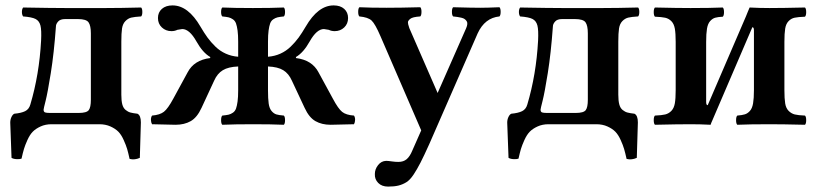

<svg xmlns="http://www.w3.org/2000/svg" viewBox="-20 -462 3042 714"><path d="M142.1 -54.2Q142.1 -45.9 147.7 -43.9Q153.3 -42 165 -42H272.9Q302.2 -42 310.1 -52.5Q317.9 -63 317.9 -90.8V-337.9Q317.9 -366.7 309.3 -378.9Q300.8 -391.1 270 -391.1H222.2Q204.1 -391.1 196 -381.8Q188 -372.6 188 -363.8Q180.7 -263.2 168.9 -190.2Q157.2 -117.2 149.7 -87.4Q142.1 -57.6 142.1 -54.2ZM22.9 125 18.1 -5.9Q18.1 -17.1 22.5 -26.6Q26.9 -36.1 33.2 -39.1Q59.1 -41.5 73.5 -48.6Q87.9 -55.7 92.8 -73.2Q126 -184.6 132.8 -311Q134.8 -350.1 130.4 -367.2Q126 -384.3 112.3 -391.4Q98.6 -398.4 65.9 -400.9Q61.5 -407.2 61.5 -417.5Q61.5 -427.7 65.9 -434.1Q68.8 -434.1 95.9 -433.6Q123 -433.1 159.9 -432.6Q196.8 -432.1 222.2 -432.1H374Q426.8 -432.1 504.9 -434.1Q509.3 -429.7 509.3 -417.5Q509.3 -405.3 504.9 -400.9Q480 -399.4 468 -396.5Q456.1 -393.6 446.3 -383.5Q436.5 -373.5 433.8 -356.2Q431.2 -338.9 431.2 -307.1V-109.9Q431.2 -87.4 434.8 -73.7Q438.5 -60.1 447.3 -53Q456.1 -45.9 465.3 -43.5Q474.6 -41 491.2 -39.1Q503.9 -32.7 503.9 -6.8L500 125Q480.5 133.8 461.9 128.9Q457 106.4 452.9 92.3Q448.7 78.1 439.9 58.6Q431.2 39.1 420.2 27.8Q409.2 16.6 390.9 8.3Q372.6 0 349.1 0H171.9Q148.9 0 130.9 8.3Q112.8 16.6 101.8 27.8Q90.8 39.1 82 58.6Q73.2 78.1 69.1 92Q64.9 106 60.1 127.9Q55.2 129.9 44.9 129.9Q31.2 129.9 22.9 125Z M865.7 -251V-307.1Q865.7 -332 863.5 -348.4Q861.3 -364.7 857.7 -374.8Q854 -384.8 846.2 -390.1Q838.4 -395.5 830.1 -397.5Q821.8 -399.4 806.6 -400.9Q802.2 -405.3 802.2 -417.5Q802.2 -429.7 806.6 -434.1Q850.6 -432.1 920.4 -432.1Q989.7 -432.1 1035.6 -434.1Q1040 -429.7 1040 -417.5Q1040 -405.3 1035.6 -400.9Q1020.5 -399.4 1012.2 -397.5Q1003.9 -395.5 996.1 -390.1Q988.3 -384.8 984.6 -374.8Q981 -364.7 978.8 -348.4Q976.6 -332 976.6 -307.1V-251Q1001.5 -252.9 1022.7 -262.5Q1043.9 -272 1061 -288.6Q1078.1 -305.2 1090.6 -322.3Q1103 -339.4 1116.7 -362.8Q1162.6 -441.9 1220.7 -441.9Q1245.6 -441.9 1260 -429Q1274.4 -416 1274.4 -395Q1274.4 -373.5 1260 -359.9Q1245.6 -346.2 1224.6 -346.2Q1212.4 -346.2 1202.6 -351.1Q1188 -354 1184.6 -354Q1157.7 -354 1131.8 -308.1Q1108.4 -266.1 1080.6 -250V-246.1Q1140.6 -238.8 1164.6 -192.9L1217.8 -95.2Q1237.8 -57.6 1252.4 -45.9Q1267.1 -34.2 1296.4 -32.2Q1300.8 -25.4 1300.5 -16.1Q1300.3 -6.8 1296.4 0L1209.5 2Q1176.8 2 1153.1 -11.5Q1129.4 -24.9 1112.8 -61L1065.4 -162.1Q1053.7 -188.5 1033.4 -200.9Q1013.2 -213.4 976.6 -214.8V-126Q976.6 -94.7 979.2 -76.7Q981.9 -58.6 990 -49.1Q998 -39.6 1007.6 -36.6Q1017.1 -33.7 1035.6 -32.2Q1040 -27.8 1040 -15.1Q1040 -2.4 1035.6 2Q989.7 0 921.4 0Q852.5 0 806.6 2Q802.2 -2.4 802.2 -15.1Q802.2 -27.8 806.6 -32.2Q821.8 -33.7 830.1 -35.6Q838.4 -37.6 846.2 -43Q854 -48.3 857.7 -58.3Q861.3 -68.4 863.5 -84.7Q865.7 -101.1 865.7 -126V-214.8Q829.1 -213.4 808.6 -200.9Q788.1 -188.5 776.4 -162.1L729.5 -61Q712.9 -24.9 689.2 -11.5Q665.5 2 632.8 2L545.4 0Q541.5 -6.8 541.3 -16.1Q541 -25.4 545.4 -32.2Q574.7 -34.7 589.6 -46.4Q604.5 -58.1 624.5 -95.2L677.7 -192.9Q701.7 -238.8 761.7 -246.1V-250Q733.9 -266.1 710.4 -308.1Q684.6 -354 657.7 -354Q654.3 -354 639.6 -351.1Q629.9 -346.2 617.7 -346.2Q596.7 -346.2 582 -359.9Q567.4 -373.5 567.4 -395Q567.4 -416 582 -429Q596.7 -441.9 621.6 -441.9Q679.7 -441.9 725.6 -362.8Q739.3 -339.4 751.7 -322.3Q764.2 -305.2 781.2 -288.6Q798.3 -272 819.6 -262.5Q840.8 -252.9 865.7 -251Z M1374 185.1Q1374 167 1386 151.9Q1397.9 136.7 1416 136.2Q1423.8 136.2 1436.8 138.2Q1449.7 140.1 1461.4 140.1Q1480.5 140.1 1492.4 129.9Q1504.4 119.6 1513.2 98.1L1546.4 22.9L1395 -327.1Q1375 -373.5 1361.8 -385.7Q1348.6 -397.9 1316.4 -400.9Q1312 -405.3 1312 -418Q1312 -430.7 1316.4 -435.1Q1356.4 -433.1 1417 -433.1Q1468.8 -433.1 1543 -435.1Q1547.4 -430.7 1547.4 -418Q1547.4 -405.3 1543 -400.9Q1528.3 -399.9 1519 -397.7Q1509.8 -395.5 1504.9 -391.4Q1500 -387.2 1498 -383.3Q1496.1 -379.4 1498 -371.3Q1500 -363.3 1502.2 -357.4Q1504.4 -351.6 1510.3 -338.9L1607.4 -116.2L1713.4 -356.9Q1717.3 -365.7 1717.8 -372.6Q1718.3 -379.4 1715.1 -383.8Q1711.9 -388.2 1707.5 -391.4Q1703.1 -394.5 1695.3 -396.2Q1687.5 -397.9 1681.2 -398.9Q1674.8 -399.9 1665 -400.9Q1660.6 -405.3 1660.6 -418Q1660.6 -430.7 1665 -435.1Q1735.4 -433.1 1766.1 -433.1Q1791.5 -433.1 1837.4 -435.1Q1841.8 -430.7 1841.8 -418Q1841.8 -405.3 1837.4 -400.9Q1782.7 -395.5 1756.3 -337.9L1576.2 74.2Q1556.6 117.7 1543.7 142.8Q1530.8 168 1517.8 187.5Q1504.9 207 1491.2 215.6Q1477.5 224.1 1461.9 228Q1446.3 231.9 1423.3 231.9Q1399.9 231.9 1386.5 218.3Q1373 204.6 1374 185.1Z M1990.2 -54.2Q1990.2 -45.9 1995.8 -43.9Q2001.5 -42 2013.2 -42H2121.1Q2150.4 -42 2158.2 -52.5Q2166 -63 2166 -90.8V-337.9Q2166 -366.7 2157.5 -378.9Q2148.9 -391.1 2118.2 -391.1H2070.3Q2052.2 -391.1 2044.2 -381.8Q2036.1 -372.6 2036.1 -363.8Q2028.8 -263.2 2017.1 -190.2Q2005.4 -117.2 1997.8 -87.4Q1990.2 -57.6 1990.2 -54.2ZM1871.1 125 1866.2 -5.9Q1866.2 -17.1 1870.6 -26.6Q1875 -36.1 1881.3 -39.1Q1907.2 -41.5 1921.6 -48.6Q1936 -55.7 1940.9 -73.2Q1974.1 -184.6 1981 -311Q1982.9 -350.1 1978.5 -367.2Q1974.1 -384.3 1960.4 -391.4Q1946.8 -398.4 1914.1 -400.9Q1909.7 -407.2 1909.7 -417.5Q1909.7 -427.7 1914.1 -434.1Q1917 -434.1 1944.1 -433.6Q1971.2 -433.1 2008.1 -432.6Q2044.9 -432.1 2070.3 -432.1H2222.2Q2274.9 -432.1 2353 -434.1Q2357.4 -429.7 2357.4 -417.5Q2357.4 -405.3 2353 -400.9Q2328.1 -399.4 2316.2 -396.5Q2304.2 -393.6 2294.4 -383.5Q2284.7 -373.5 2282 -356.2Q2279.3 -338.9 2279.3 -307.1V-109.9Q2279.3 -87.4 2283 -73.7Q2286.6 -60.1 2295.4 -53Q2304.2 -45.9 2313.5 -43.5Q2322.8 -41 2339.4 -39.1Q2352.1 -32.7 2352.1 -6.8L2348.1 125Q2328.6 133.8 2310.1 128.9Q2305.2 106.4 2301 92.3Q2296.9 78.1 2288.1 58.6Q2279.3 39.1 2268.3 27.8Q2257.3 16.6 2239 8.3Q2220.7 0 2197.3 0H2020Q1997.1 0 1979 8.3Q1960.9 16.6 1950 27.8Q1939 39.1 1930.2 58.6Q1921.4 78.1 1917.2 92Q1913.1 106 1908.2 127.9Q1903.3 129.9 1893.1 129.9Q1879.4 129.9 1871.1 125Z M2611.8 -70.8 2753.9 -400.9Q2756.3 -406.7 2760.7 -417.7Q2765.1 -428.7 2767.6 -434.1Q2803.7 -432.1 2841.8 -432.1Q2889.6 -432.1 2973.6 -434.1Q2978 -429.7 2978 -417Q2978 -404.3 2973.6 -399.9Q2948.2 -398.9 2935.3 -396.2Q2922.4 -393.6 2912.6 -383.5Q2902.8 -373.5 2899.9 -355.7Q2897 -337.9 2897 -306.2V-127Q2897 -95.2 2899.9 -77.4Q2902.8 -59.6 2912.8 -49.6Q2922.9 -39.6 2935.5 -36.4Q2948.2 -33.2 2973.6 -32.2Q2978 -27.8 2978 -15.1Q2978 -2.4 2973.6 2Q2891.6 0 2841.8 0Q2767.6 0 2721.7 2Q2717.3 -2.4 2717.3 -15.1Q2717.3 -27.8 2721.7 -32.2Q2740.2 -33.7 2750.2 -36.9Q2760.3 -40 2768.8 -49.6Q2777.3 -59.1 2780.5 -77.6Q2783.7 -96.2 2783.7 -127V-349.1Q2783.7 -360.8 2777.8 -360.8L2635.7 -29.8Q2634.3 -25.9 2629.2 -14.6Q2624 -3.4 2622.6 2Q2584.5 0 2547.9 0Q2499.5 0 2415.5 2Q2411.1 -2.4 2411.1 -15.1Q2411.1 -27.8 2415.5 -32.2Q2440.9 -33.2 2453.9 -36.4Q2466.8 -39.6 2476.6 -49.6Q2486.3 -59.6 2489.5 -77.4Q2492.7 -95.2 2492.7 -127V-306.2Q2492.7 -337.9 2489.5 -355.7Q2486.3 -373.5 2476.6 -383.3Q2466.8 -393.1 2453.9 -396Q2440.9 -398.9 2415.5 -399.9Q2411.1 -404.3 2411.1 -417Q2411.1 -429.7 2415.5 -434.1Q2497.6 -432.1 2547.9 -432.1Q2622.1 -432.1 2668 -434.1Q2672.4 -429.7 2672.4 -417Q2672.4 -404.3 2668 -399.9Q2649.4 -398.9 2639.4 -396Q2629.4 -393.1 2620.8 -383.5Q2612.3 -374 2609.1 -355.5Q2606 -336.9 2606 -306.2V-83Q2606 -70.8 2611.8 -70.8Z"/></svg>

Font: Common Serif SemiBold
Style: Regular
Weight: 600
Designer: Philipp H. Poll, Khaled Hosny
Foundry: Stefan Peev, Context Ltd.
Version: Version 1.026